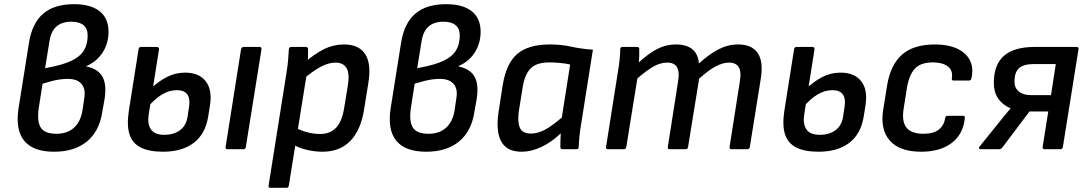

<svg xmlns="http://www.w3.org/2000/svg" viewBox="-20 -715 5211 920"><path d="M239 12Q139 12 96 -40.5Q53 -93 69 -197L119 -511Q134 -604 187 -649.5Q240 -695 335 -695Q415 -695 457.5 -661Q500 -627 500 -563Q500 -507 471.5 -463Q443 -419 393 -398V-397Q450 -385 471 -347.5Q492 -310 481 -240L470 -178Q456 -86 396.5 -37Q337 12 239 12ZM250 -74Q302 -74 334 -102.5Q366 -131 375 -185L384 -246Q391 -290 370 -313.5Q349 -337 305 -337Q287 -337 268 -334.5Q249 -332 228 -326.5Q207 -321 184 -314L165 -193Q157 -130 176.5 -102Q196 -74 250 -74ZM196 -388 210 -391Q280 -404 321.5 -423.5Q363 -443 381.5 -472.5Q400 -502 400 -545Q400 -578 380 -594.5Q360 -611 322 -611Q276 -611 250 -587.5Q224 -564 217 -517Z M761 12Q694 12 654 -8.5Q614 -29 600.5 -71.5Q587 -114 597 -182L644 -479Q646 -490 655 -490H732Q742 -490 742 -479L692 -163Q686 -119 704 -94Q722 -69 767 -69Q813 -69 843 -91.5Q873 -114 879 -158L886 -204Q892 -242 877.5 -262.5Q863 -283 828 -283Q790 -283 755 -261.5Q720 -240 687 -200L699 -287Q737 -324 778.5 -345.5Q820 -367 867 -367Q933 -367 965.5 -326Q998 -285 986 -209L978 -159Q965 -74 909 -31Q853 12 761 12ZM1070 0Q1059 0 1061 -11L1135 -479Q1138 -490 1148 -490H1223Q1234 -490 1233 -479L1158 -11Q1156 0 1147 0Z M1525 12Q1486 12 1446 2Q1406 -8 1384 -24L1393 -106Q1418 -90 1451 -81.5Q1484 -73 1513 -73Q1563 -73 1591 -103.5Q1619 -134 1629 -197L1647 -307Q1656 -363 1640.5 -389Q1625 -415 1587 -415Q1554 -415 1515 -394Q1476 -373 1424 -328L1435 -412Q1489 -458 1533.5 -480Q1578 -502 1628 -502Q1700 -502 1730 -455.5Q1760 -409 1745 -317L1724 -187Q1708 -90 1658 -39Q1608 12 1525 12ZM1276 185Q1265 185 1267 174L1354 -374Q1358 -399 1360.5 -427Q1363 -455 1364 -477Q1364 -490 1376 -490H1445Q1456 -490 1456 -479Q1456 -472 1456 -459Q1456 -446 1455.5 -433.5Q1455 -421 1453 -415L1450 -362L1364 174Q1362 185 1353 185Z M2022 12Q1922 12 1879 -40.5Q1836 -93 1852 -197L1902 -511Q1917 -604 1970 -649.5Q2023 -695 2118 -695Q2198 -695 2240.5 -661Q2283 -627 2283 -563Q2283 -507 2254.5 -463Q2226 -419 2176 -398V-397Q2233 -385 2254 -347.5Q2275 -310 2264 -240L2253 -178Q2239 -86 2179.5 -37Q2120 12 2022 12ZM2033 -74Q2085 -74 2117 -102.5Q2149 -131 2158 -185L2167 -246Q2174 -290 2153 -313.5Q2132 -337 2088 -337Q2070 -337 2051 -334.5Q2032 -332 2011 -326.5Q1990 -321 1967 -314L1948 -193Q1940 -130 1959.5 -102Q1979 -74 2033 -74ZM1979 -388 1993 -391Q2063 -404 2104.5 -423.5Q2146 -443 2164.5 -472.5Q2183 -502 2183 -545Q2183 -578 2163 -594.5Q2143 -611 2105 -611Q2059 -611 2033 -587.5Q2007 -564 2000 -517Z M2481 12Q2429 12 2402 -12Q2375 -36 2367.5 -79.5Q2360 -123 2369 -179L2389 -308Q2406 -412 2459 -457Q2512 -502 2615 -502Q2670 -502 2716.5 -491.5Q2763 -481 2821 -477L2765 -123Q2760 -95 2757 -66.5Q2754 -38 2753 -11Q2753 0 2741 0H2675Q2665 0 2665 -11Q2665 -26 2665.5 -42.5Q2666 -59 2667 -76Q2622 -33 2573.5 -10.5Q2525 12 2481 12ZM2524 -75Q2556 -75 2590.5 -93Q2625 -111 2672 -152L2712 -406Q2690 -411 2662.5 -413.5Q2635 -416 2613 -416Q2552 -416 2523.5 -388Q2495 -360 2485 -300L2466 -182Q2459 -133 2470.5 -104Q2482 -75 2524 -75Z M2893 0Q2882 0 2884 -11L2940 -366Q2945 -394 2948.5 -424.5Q2952 -455 2952 -479Q2952 -490 2963 -490H3033Q3043 -490 3043 -480Q3043 -465 3043 -449.5Q3043 -434 3041 -416Q3088 -459 3129.5 -480.5Q3171 -502 3219 -502Q3269 -502 3297 -479.5Q3325 -457 3329 -411Q3379 -456 3423.5 -479Q3468 -502 3517 -502Q3583 -502 3611 -460.5Q3639 -419 3625 -335L3573 -11Q3571 0 3561 0H3485Q3474 0 3476 -12L3525 -324Q3533 -369 3520.5 -392Q3508 -415 3473 -415Q3443 -415 3408.5 -396.5Q3374 -378 3330 -338L3277 -11Q3276 -6 3273.5 -3Q3271 0 3265 0H3189Q3178 0 3180 -11L3229 -324Q3237 -369 3224.5 -392Q3212 -415 3177 -415Q3145 -415 3112.5 -397Q3080 -379 3034 -339L2981 -11Q2979 0 2970 0Z M3902 12Q3835 12 3795 -8.5Q3755 -29 3741.5 -71.5Q3728 -114 3738 -182L3785 -479Q3787 -490 3796 -490H3873Q3883 -490 3883 -479L3833 -163Q3827 -119 3845 -94Q3863 -69 3908 -69Q3954 -69 3984 -91.5Q4014 -114 4020 -158L4027 -204Q4033 -242 4018.5 -262.5Q4004 -283 3969 -283Q3931 -283 3896 -261.5Q3861 -240 3828 -200L3840 -287Q3878 -324 3919.5 -345.5Q3961 -367 4008 -367Q4074 -367 4106.5 -326Q4139 -285 4127 -209L4119 -159Q4106 -74 4050 -31Q3994 12 3902 12Z M4394 12Q4291 12 4244 -41Q4197 -94 4212 -189L4231 -307Q4247 -404 4302 -453Q4357 -502 4461 -502Q4522 -502 4565 -482.5Q4608 -463 4627 -427Q4646 -391 4635 -340Q4632 -329 4623 -329H4550Q4539 -329 4541 -340Q4547 -378 4521.5 -397Q4496 -416 4451 -416Q4392 -416 4364.5 -387Q4337 -358 4326 -296L4310 -195Q4300 -133 4323.5 -103.5Q4347 -74 4404 -74Q4454 -74 4479 -94.5Q4504 -115 4509 -149Q4510 -160 4521 -160H4594Q4605 -160 4603 -149Q4596 -73 4541 -30.5Q4486 12 4394 12Z M4679 0Q4673 0 4671.5 -4Q4670 -8 4674 -13L4765 -126Q4778 -143 4792 -159.5Q4806 -176 4822 -195V-196Q4783 -213 4762.5 -243.5Q4742 -274 4742 -317Q4742 -405 4790.5 -447.5Q4839 -490 4937 -490H5138Q5150 -490 5148 -480L5073 -11Q5071 0 5061 0H4986Q4974 0 4976 -11L5003 -181H4913L4782 -7Q4776 0 4767 0ZM4921 -259H5016L5039 -408H4933Q4884 -408 4862.5 -388Q4841 -368 4841 -324Q4841 -294 4862 -276.5Q4883 -259 4921 -259Z"/></svg>

Font: Sofia Sans SemiBold
Style: Italic
Weight: 600
Italic angle: -9°
Designer: Botio Nikoltchev, Ani Petrova
Foundry: lettersoup
Version: Version 4.100-B